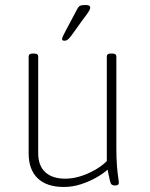

<svg xmlns="http://www.w3.org/2000/svg" viewBox="-20 -738 597 764"><path d="M234 6Q166 6 130 -28.5Q94 -63 94 -128V-513Q94 -519 98 -522Q102 -525 111 -525H115Q124 -525 128 -522Q132 -519 132 -513V-128Q132 -79 160 -53Q188 -27 240 -27Q268 -27 298 -36Q328 -45 356.5 -61Q385 -77 405 -97V-513Q405 -519 409 -522Q413 -525 422 -525H426Q435 -525 439 -522Q443 -519 443 -513V-150Q443 -106 445.5 -76.5Q448 -47 450.5 -31.5Q453 -16 453 -12Q453 -9 452 -6.5Q451 -4 449 -2.5Q447 -1 444 -0.5Q441 0 437 0Q429 0 424.5 -3.5Q420 -7 417 -20.5Q414 -34 408 -63Q392 -48 364 -32Q336 -16 302.5 -5Q269 6 234 6ZM236 -576Q232 -576 229.5 -577.5Q227 -579 227 -583Q227 -586 230 -593Q233 -600 240 -613L282 -692Q288 -704 292 -709.5Q296 -715 302.5 -716.5Q309 -718 320 -718Q331 -718 335 -715.5Q339 -713 339 -708Q339 -701 331 -689Q323 -677 309 -659L263 -595Q257 -587 252.5 -583Q248 -579 244.5 -577.5Q241 -576 236 -576Z"/></svg>

Font: Asap Thin
Style: Regular
Weight: 250
Designer: Pablo Cosgaya
Foundry: Omnibus-Type
Version: Version 3.001